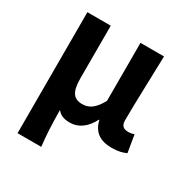

<svg xmlns="http://www.w3.org/2000/svg" viewBox="-173 -702 1010 1046"><g transform="rotate(30 332.0 -179.5)"><path d="M79 201H228C219 120 217 66 216 -24C237 3 265 9 297 9C349 9 395 -23 426 -84H429C444 -18 488 14 562 14C605 14 630 6 652 -4L634 -113C621 -108 609 -106 599 -106C569 -106 551 -117 551 -153C551 -258 558 -423 561 -560H413V-195C378 -131 345 -112 304 -112C249 -112 226 -145 226 -229V-560H79Z"/></g></svg>

Font: Noto Sans CJK TC
Style: Bold
Weight: 700
Designer: Ryoko NISHIZUKA 西塚涼子 (kana, bopomofo & ideographs); Paul D. Hunt (Latin, Greek & Cyrillic); Sandoll Communications 산돌커뮤니
Foundry: Adobe
Version: Version 2.004;hotconv 1.0.118;makeotfexe 2.5.65603